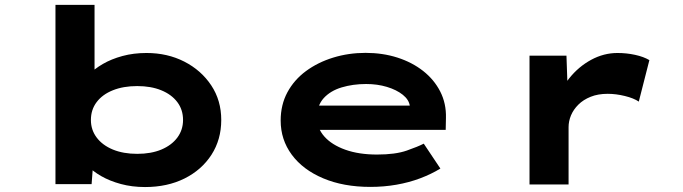

<svg xmlns="http://www.w3.org/2000/svg" viewBox="-20 -760 2815 791"><path d="M577.6 10.6Q523.9 10.6 477.6 -2Q431.4 -14.6 396.6 -34.7Q361.7 -54.8 339.9 -78.3Q318 -101.7 312 -122.4L366.6 -123.5L357.4 -1.3H208.5V-740H369.5V-404.4L316.9 -406.3Q324 -428.6 346.2 -452.2Q368.4 -475.9 403.6 -496.4Q438.9 -516.9 484.6 -529.3Q530.3 -541.7 583.4 -541.7Q669.7 -541.7 739.3 -506.2Q808.8 -470.6 850.2 -408.4Q891.5 -346.3 891.5 -265.7Q891.5 -185 851.2 -122.4Q810.8 -59.9 740.1 -24.6Q669.3 10.6 577.6 10.6ZM545.3 -126.2Q602.6 -126.2 644.9 -143.9Q687.2 -161.7 710.7 -193.3Q734.1 -224.9 734.1 -265.7Q734.1 -308.1 710.4 -339.5Q686.6 -370.9 644.3 -388.1Q602 -405.4 545.3 -405.4Q488.1 -405.4 445 -388.1Q402 -370.9 378.3 -339.5Q354.5 -308.1 354.5 -265.7Q354.5 -224.9 378.3 -193.3Q402 -161.7 445 -143.9Q488.1 -126.2 545.3 -126.2Z M1505.9 10Q1395 10 1311.4 -25.4Q1227.8 -60.7 1182 -122.7Q1136.3 -184.6 1136.3 -263.3Q1136.3 -328.2 1164 -379.7Q1191.8 -431.2 1240.6 -467.2Q1289.4 -503.2 1352.7 -522.7Q1416 -542.2 1486 -542.2Q1556.6 -542.2 1617.2 -522.8Q1677.7 -503.4 1723.2 -467.7Q1768.6 -432 1793.7 -382.9Q1818.8 -333.8 1817.2 -274L1816.2 -225.1H1252.9L1229.9 -324.9H1685.8L1668.6 -301.9V-322.4Q1665.3 -348.9 1639.5 -369.5Q1613.8 -390 1574.1 -402Q1534.5 -413.9 1488.3 -413.9Q1434.1 -413.9 1387.8 -400Q1341.6 -386.2 1313.7 -355.8Q1285.9 -325.4 1285.9 -275.5Q1285.9 -231.8 1316.3 -197.6Q1346.7 -163.3 1402.4 -143.3Q1458.1 -123.3 1533.4 -123.3Q1609.2 -123.3 1655.9 -139.7Q1702.6 -156.1 1725.8 -168.2L1794.3 -65.6Q1756.9 -42.7 1710.8 -25.3Q1664.7 -8 1613 1Q1561.3 10 1505.9 10Z M2161.5 0V-530.7H2313.7L2320.6 -332.3L2270.5 -331.4Q2287.1 -390 2325.3 -437.6Q2363.4 -485.3 2415.3 -513.5Q2467.2 -541.7 2523.7 -541.7Q2561.3 -541.7 2596.6 -534Q2631.9 -526.3 2655.3 -512.3L2611.7 -341.4Q2590.8 -355.6 2554.3 -364.5Q2517.8 -373.5 2483.5 -373.5Q2443.6 -373.5 2413.4 -361.3Q2383.1 -349.2 2362.8 -329Q2342.5 -308.8 2332.4 -284.8Q2322.4 -260.7 2322.4 -235.9V0Z"/></svg>

Font: Lexend Zetta
Style: Regular
Weight: 400
Designer: Bonnie Shaver-Troup, Thomas Jockin
Foundry: Lexend
Version: Version 1.007